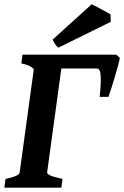

<svg xmlns="http://www.w3.org/2000/svg" viewBox="-25 -868 574 888"><path d="M529.3 -600.6Q527.3 -588.4 520.8 -564Q514.2 -539.6 505.9 -511.7Q497.6 -483.9 489.7 -459Q481.9 -434.1 476.6 -419.9H436Q442.4 -482.4 440.7 -516.8Q439 -551.3 421.9 -551.3H239.7L258.8 -615.2H512.7ZM258.8 0H-4.9L0.5 -40.5Q64 -53.7 65.9 -70.3L130.9 -544.4Q131.8 -550.3 118.7 -559.1Q105.5 -567.9 73.7 -574.7L79.1 -615.2H333.5L328.1 -574.7Q296.4 -571.3 278.3 -566.7Q260.3 -562 259.3 -555.2L192.9 -70.3Q192.4 -64.5 206.5 -57.1Q220.7 -49.8 264.2 -40.5ZM486.3 -801.3 487.3 -767.1 245.1 -647.5Q238.3 -651.9 230.5 -663.1Q222.7 -674.3 218.8 -685.1L398.9 -848.1Q406.2 -845.2 425 -835.2Q443.8 -825.2 462.4 -815.2Q481 -805.2 486.3 -801.3Z"/></svg>

Font: Gentium Book Plus
Style: Bold Italic
Weight: 700
Italic angle: -8°
Designer: Victor Gaultney, Annie Olsen, Iska Routamaa, Becca Hirsbrunner
Foundry: SIL International
Version: Version 6.101